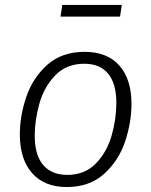

<svg xmlns="http://www.w3.org/2000/svg" viewBox="-20 -743 609 774"><path d="M60 -201Q60 -276 86 -352.5Q112 -429 170.5 -481.5Q229 -534 321 -534Q412 -534 461 -479Q510 -424 510 -324Q510 -250 484.5 -173Q459 -96 400 -42.5Q341 11 249 11Q159 11 109.5 -45Q60 -101 60 -201ZM449 -328Q449 -406 416 -446Q383 -486 320 -486Q248 -486 203 -439.5Q158 -393 139 -326Q120 -259 120 -196Q120 -118 154 -78Q188 -38 251 -38Q322 -38 366.5 -84Q411 -130 430 -196.5Q449 -263 449 -328ZM224 -676 231 -723H471L464 -676Z"/></svg>

Font: FiraGO Light
Style: Italic
Weight: 300
Italic angle: -8°
Designer: bBox Type GmbH
Foundry: bBox Type GmbH
Version: Version 1.001